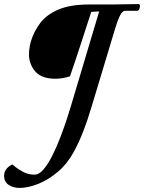

<svg xmlns="http://www.w3.org/2000/svg" viewBox="-64 -693 706 941"><path d="M422 -637Q422 -637 412.5 -636.5Q403 -636 393.5 -635.5Q384 -635 383 -634Q383 -634 375.5 -611Q368 -588 356 -551Q344 -514 330 -471Q316 -428 302.5 -388Q289 -348 279 -319Q261 -313 242.5 -310Q224 -307 209 -307Q142 -307 111.5 -340Q81 -373 78 -420Q78 -426 78.5 -432.5Q79 -439 79 -446Q80 -458 82.5 -470.5Q85 -483 89 -495Q103 -540 133.5 -580.5Q164 -621 222 -646Q280 -671 373 -671H488Q510 -671 542 -672Q574 -673 615 -673Q620 -673 622 -666Q622 -656 618.5 -648Q615 -640 607 -640H547Q543 -640 536 -634Q529 -628 520.5 -609.5Q512 -591 500 -552L387 -177Q366 -106 343.5 -48Q321 10 296 54Q265 111 218.5 150Q172 189 122.5 208.5Q73 228 33 228Q-1 228 -22.5 212.5Q-44 197 -44 169Q-44 149 -32 134.5Q-20 120 -3 113Q-3 113 12 125.5Q27 138 51.5 150.5Q76 163 105 163Q128 163 150.5 136Q173 109 194 66.5Q215 24 232.5 -22Q250 -68 263 -107.5Q276 -147 282 -168Z"/></svg>

Font: Sedan
Style: Italic
Weight: 400
Italic angle: -13.8°
Designer: Sebastian Salazar
Foundry: Sebastian Salazar
Version: Version 1.100; ttfautohint (v1.8.4.7-5d5b)